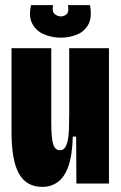

<svg xmlns="http://www.w3.org/2000/svg" viewBox="-20 -716 472 749"><path d="M145 13Q83 13 54 -38.5Q25 -90 25 -200V-528H180V-236Q180 -180 187 -155Q194 -130 214 -130Q226 -130 233 -139.5Q240 -149 244 -166.5Q248 -184 249 -210.5Q250 -237 250 -271V-528H405V-237V0H278L277 -183H264Q262 -109 246.5 -66.5Q231 -24 205 -5.5Q179 13 145 13ZM101 -696H187Q182 -671 193 -661.5Q204 -652 218 -652Q231 -652 240.5 -661.5Q250 -671 245 -696H331Q340 -646 323.5 -618.5Q307 -591 277.5 -580Q248 -569 218 -569Q183 -569 152 -582Q121 -595 106 -623.5Q91 -652 101 -696Z"/></svg>

Font: Bricolage Grotesque 72pt Condensed ExtraBold
Style: Regular
Weight: 800
Width: 3
Designer: Mathieu Triay
Foundry: Atelier Triay
Version: Version 1.001;gftools[0.9.33.dev8+g029e19f]